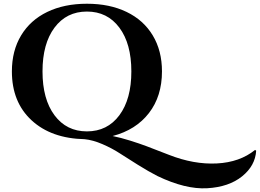

<svg xmlns="http://www.w3.org/2000/svg" viewBox="-20 -734 1397 1032"><path d="M1351.1 71.8 1356.9 76.2Q1352.1 156.7 1281.2 213.9Q1210.4 271 1093.8 277.8Q977.1 284.7 825.7 211.9Q780.8 189 721.2 151.9Q661.6 114.7 621.3 88.6Q581.1 62.5 530 40.5Q479 18.6 435.1 14.2Q255.4 10.3 149.7 -87.4Q43.9 -185.1 43.9 -350.1Q43.9 -461.4 93.5 -543.7Q143.1 -626 234.1 -669.9Q325.2 -713.9 447.3 -713.9Q569.3 -713.9 660.4 -669.9Q751.5 -626 801 -543.7Q850.6 -461.4 850.6 -350.1Q850.6 -216.8 780.5 -126.2Q710.4 -35.6 585.4 -2.9Q628.4 5.9 679.2 21.7Q730 37.6 767.6 51.8Q805.2 65.9 887.7 98.1Q1022 150.9 1145.5 144.5Q1269 138.2 1351.1 71.8ZM272.9 -585.4Q208.5 -499 208.5 -350.1Q208.5 -201.2 272.9 -114.5Q337.4 -27.8 447.3 -27.8Q557.1 -27.8 621.6 -114.5Q686 -201.2 686 -350.1Q686 -499 621.6 -585.4Q557.1 -671.9 447.3 -671.9Q337.4 -671.9 272.9 -585.4Z"/></svg>

Font: Cinzel Decorative Bold
Style: Regular
Weight: 700
Designer: Natanael Gama
Version: Version 1.001;PS 001.001;hotconv 1.0.56;makeotf.lib2.0.21325